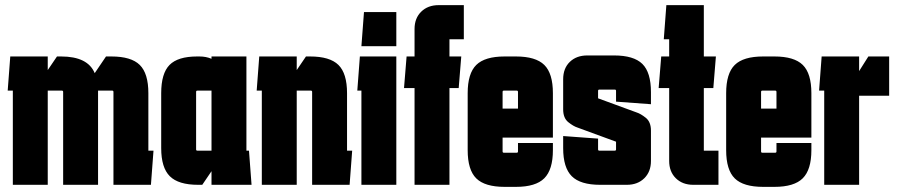

<svg xmlns="http://www.w3.org/2000/svg" viewBox="-20 -720 3504 748"><path d="M30 0V-367H10L20 -500H166V-447L202 -500H218Q322 -500 349 -435L393 -500H414Q491 -500 524.5 -467Q558 -434 558 -357V-133H578L568 0H422V-362Q422 -367 417 -367H362Q362 -363 362 -357V0H226V-362Q226 -367 221 -367H166V0Z M752 0Q675 0 641.5 -33.5Q608 -67 608 -143V-357Q608 -434 640.5 -467Q673 -500 748 -500H757Q783 -500 804 -491V-500H940V-133H950L960 0H804V-53L768 0ZM749 -367Q744 -367 744 -362V-138Q744 -133 749 -133H804V-367Z M1000 0V-367H980L990 -500H1136V-447L1172 -500H1188Q1265 -500 1298.5 -467Q1332 -434 1332 -357V-133H1352L1342 0H1196V-362Q1196 -367 1191 -367H1136V0Z M1388 -540 1398 -673H1524V-540ZM1388 0V-367H1372L1382 -500H1524V0Z M1554 -377 1564 -500H1595V-607Q1595 -649 1621 -674.5Q1647 -700 1689 -700H1787V-567H1731V-500H1777L1767 -377H1731V0H1595V-377Z M1802 -135V-357Q1802 -434 1835.5 -467Q1869 -500 1946 -500H1990Q2067 -500 2100.5 -467Q2134 -434 2134 -357V-184H1938V-130Q1938 -125 1943 -125H1993Q1998 -125 1998 -130V-163H2134V-135Q2134 -59 2100.5 -25.5Q2067 8 1990 8H1946Q1869 8 1835.5 -25Q1802 -58 1802 -135ZM1998 -362Q1998 -367 1993 -367H1943Q1938 -367 1938 -362V-297H1998Z M2174 -190 2310 -180V-138Q2310 -133 2315 -133H2375Q2380 -133 2380 -138V-168L2230 -223Q2214 -228 2194 -244Q2174 -260 2174 -294V-411Q2174 -454 2200 -479Q2226 -504 2268 -504H2372Q2449 -504 2482.5 -471Q2516 -438 2516 -361V-314L2380 -324V-366Q2380 -371 2375 -371H2315Q2310 -371 2310 -366V-337L2460 -282Q2476 -277 2496 -261Q2516 -245 2516 -211V-93Q2516 -51 2490 -25.5Q2464 0 2422 0H2318Q2241 0 2207.5 -33.5Q2174 -67 2174 -143Z M2779 -133V0H2681Q2639 0 2613 -25.5Q2587 -51 2587 -93V-377H2546L2556 -500H2587V-567H2566L2576 -700H2722V-500H2769L2759 -377H2722V-133Z M2809 -135V-357Q2809 -434 2842.5 -467Q2876 -500 2953 -500H2997Q3074 -500 3107.5 -467Q3141 -434 3141 -357V-184H2945V-130Q2945 -125 2950 -125H3000Q3005 -125 3005 -130V-163H3141V-135Q3141 -59 3107.5 -25.5Q3074 8 2997 8H2953Q2876 8 2842.5 -25Q2809 -58 2809 -135ZM3005 -362Q3005 -367 3000 -367H2950Q2945 -367 2945 -362V-297H3005Z M3191 0V-367H3171L3181 -500H3327V-443L3363 -500H3444V-347H3327V0Z"/></svg>

Font: Karantina
Style: Bold
Weight: 700
Designer: Rony Koch
Foundry: Rony Koch
Version: Version 1.000; ttfautohint (v1.8.3)